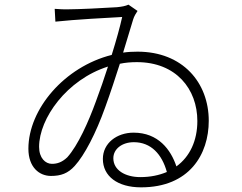

<svg xmlns="http://www.w3.org/2000/svg" viewBox="-20 -772 1040 825"><path d="M444 -486C428 -436 410 -384 392 -336C360 -248 315 -147 269 -96C245 -73 223 -68 203 -68C175 -68 148 -93 148 -141C148 -263 267 -430 444 -486ZM215 -734 218 -679C301 -688 447 -696 505 -699C496 -658 480 -600 460 -536C257 -485 102 -303 102 -133C102 -53 149 -16 199 -16C242 -16 272 -27 301 -59C343 -105 392 -199 432 -311C455 -374 476 -439 495 -498C518 -503 543 -505 568 -505C737 -505 828 -389 828 -252C828 -168 796 -99 738 -57C714 -129 660 -202 554 -202C482 -202 422 -157 422 -89C422 -15 485 33 586 33C794 33 877 -109 877 -253C877 -417 765 -550 571 -550C550 -550 530 -549 509 -546L552 -688C556 -702 565 -716 571 -725L532 -752C519 -746 503 -743 482 -741C423 -737 313 -732 276 -732C257 -731 231 -733 215 -734ZM697 -33C664 -19 626 -11 583 -11C518 -11 467 -41 467 -92C467 -133 506 -161 555 -161C629 -161 676 -109 697 -33Z"/></svg>

Font: Noto Sans CJK SC Light
Style: Regular
Weight: 300
Designer: Ryoko NISHIZUKA 西塚涼子 (kana, bopomofo & ideographs); Paul D. Hunt (Latin, Greek & Cyrillic); Sandoll Communications 산돌커뮤니
Foundry: Adobe
Version: Version 2.004;hotconv 1.0.118;makeotfexe 2.5.65603